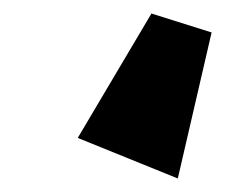

<svg xmlns="http://www.w3.org/2000/svg" viewBox="-20 -60 333 284"><path d="M95 144 204 -40 293 -12 243 204Z"/></svg>

Font: Lineal Heavy
Style: Regular
Weight: 900
Designer: Created by Frank Adebiaye with contributions from Anton Moglia & Ariel Martín Pérez
Created by Frank ADEBIAYE with FontF
Foundry: Velvetyne Type Foundry
Version: Version 2.000